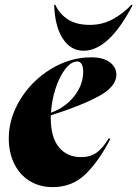

<svg xmlns="http://www.w3.org/2000/svg" viewBox="-20 -755 564 787"><path d="M354 -520Q404 -520 430.5 -499.5Q457 -479 457 -449Q457 -400 385.5 -361Q314 -322 188 -282V-273Q188 -192 221.5 -151.5Q255 -111 312 -111Q350 -111 375.5 -129Q401 -147 425 -187H433Q386 -95 331 -41.5Q276 12 196 12Q143 12 102 -13Q61 -38 38.5 -83.5Q16 -129 16 -188Q16 -270 63 -347Q110 -424 188.5 -472Q267 -520 354 -520ZM321 -461Q321 -482 314.5 -492.5Q308 -503 297 -503Q272 -503 248 -472.5Q224 -442 208 -393Q192 -344 189 -293Q247 -314 284 -360.5Q321 -407 321 -461ZM322 -547Q270 -547 237.5 -596.5Q205 -646 202 -735H207Q223 -699 257.5 -676Q292 -653 349 -653Q400 -653 443.5 -677Q487 -701 518 -735H524Q427 -547 322 -547Z"/></svg>

Font: Nyght Serif Dark Italic
Style: Regular
Weight: 800
Italic angle: -16°
Designer: Maksym Kobuzan
Version: Version 0.400